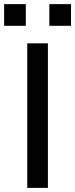

<svg xmlns="http://www.w3.org/2000/svg" viewBox="-42 -910 364 930"><path d="M90 0V-700H190V0ZM-22 -785V-890H83V-785ZM197 -785V-890H302V-785Z"/></svg>

Font: Quantico
Style: Regular
Weight: 400
Designer: Matt Desmond
Foundry: MADtype
Version: Version 2.002